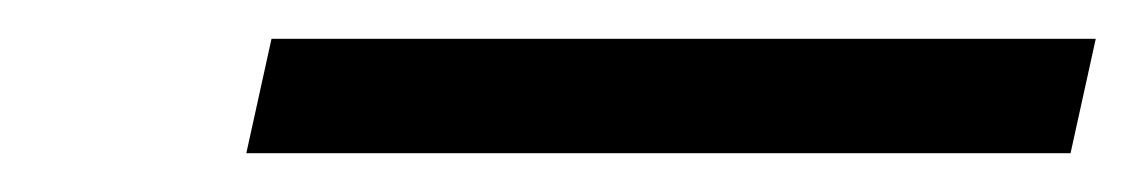

<svg xmlns="http://www.w3.org/2000/svg" viewBox="-20 -839 585 99"><path d="M120 -819H545L532 -760H107Z"/></svg>

Font: Noto Serif NarrowBlack
Style: Italic
Weight: 900
Width: 4
Italic angle: -12°
Designer: Monotype Design Team
Foundry: Monotype Imaging Inc.
Version: Version 1.001